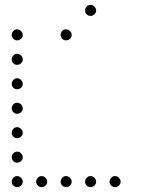

<svg xmlns="http://www.w3.org/2000/svg" viewBox="-20 -793 640 785"><path d="M349 -773Q341 -773 334.5 -766Q328 -759 328 -751V-749Q328 -741 334.5 -734.5Q341 -728 349 -728H351Q359 -728 366 -734.5Q373 -741 373 -749V-751Q373 -759 366 -766Q359 -773 351 -773ZM49 -673Q41 -673 34.5 -666Q28 -659 28 -651V-649Q28 -641 34.5 -634.5Q41 -628 49 -628H51Q59 -628 66 -634.5Q73 -641 73 -649V-651Q73 -659 66 -666Q59 -673 51 -673ZM249 -673Q241 -673 234.5 -666Q228 -659 228 -651V-649Q228 -641 234.5 -634.5Q241 -628 249 -628H251Q259 -628 266 -634.5Q273 -641 273 -649V-651Q273 -659 266 -666Q259 -673 251 -673ZM49 -573Q41 -573 34.5 -566Q28 -559 28 -551V-549Q28 -541 34.5 -534.5Q41 -528 49 -528H51Q59 -528 66 -534.5Q73 -541 73 -549V-551Q73 -559 66 -566Q59 -573 51 -573ZM49 -473Q41 -473 34.5 -466Q28 -459 28 -451V-449Q28 -441 34.5 -434.5Q41 -428 49 -428H51Q59 -428 66 -434.5Q73 -441 73 -449V-451Q73 -459 66 -466Q59 -473 51 -473ZM49 -373Q41 -373 34.5 -366Q28 -359 28 -351V-349Q28 -341 34.5 -334.5Q41 -328 49 -328H51Q59 -328 66 -334.5Q73 -341 73 -349V-351Q73 -359 66 -366Q59 -373 51 -373ZM49 -273Q41 -273 34.5 -266Q28 -259 28 -251V-249Q28 -241 34.5 -234.5Q41 -228 49 -228H51Q59 -228 66 -234.5Q73 -241 73 -249V-251Q73 -259 66 -266Q59 -273 51 -273ZM49 -173Q41 -173 34.5 -166Q28 -159 28 -151V-149Q28 -141 34.5 -134.5Q41 -128 49 -128H51Q59 -128 66 -134.5Q73 -141 73 -149V-151Q73 -159 66 -166Q59 -173 51 -173ZM49 -73Q41 -73 34.5 -66Q28 -59 28 -51V-49Q28 -41 34.5 -34.5Q41 -28 49 -28H51Q59 -28 66 -34.5Q73 -41 73 -49V-51Q73 -59 66 -66Q59 -73 51 -73ZM149 -73Q141 -73 134.5 -66Q128 -59 128 -51V-49Q128 -41 134.5 -34.5Q141 -28 149 -28H151Q159 -28 166 -34.5Q173 -41 173 -49V-51Q173 -59 166 -66Q159 -73 151 -73ZM249 -73Q241 -73 234.5 -66Q228 -59 228 -51V-49Q228 -41 234.5 -34.5Q241 -28 249 -28H251Q259 -28 266 -34.5Q273 -41 273 -49V-51Q273 -59 266 -66Q259 -73 251 -73ZM349 -73Q341 -73 334.5 -66Q328 -59 328 -51V-49Q328 -41 334.5 -34.5Q341 -28 349 -28H351Q359 -28 366 -34.5Q373 -41 373 -49V-51Q373 -59 366 -66Q359 -73 351 -73ZM449 -73Q441 -73 434.5 -66Q428 -59 428 -51V-49Q428 -41 434.5 -34.5Q441 -28 449 -28H451Q459 -28 466 -34.5Q473 -41 473 -49V-51Q473 -59 466 -66Q459 -73 451 -73Z"/></svg>

Font: Doto Rounded Light
Style: Regular
Weight: 300
Monospace: yes
Version: Version 1.000